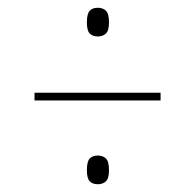

<svg xmlns="http://www.w3.org/2000/svg" viewBox="-20 -607 465 495"><path d="M232 -513Q219 -513 211.5 -520.5Q204 -528 204 -549Q204 -572 211.5 -579.5Q219 -587 232 -587Q245 -587 253 -579.5Q261 -572 261 -549Q261 -528 253 -520.5Q245 -513 232 -513ZM69 -348V-368H394V-348ZM232 -132Q219 -132 211.5 -139.5Q204 -147 204 -168Q204 -191 211.5 -198.5Q219 -206 232 -206Q245 -206 253 -198.5Q261 -191 261 -168Q261 -147 253 -139.5Q245 -132 232 -132Z"/></svg>

Font: Noto Serif Display ExtraCondensed Black
Style: Italic
Weight: 900
Width: 2
Italic angle: -12°
Designer: Monotype Design Team
Foundry: Monotype Imaging Inc.
Version: Version 2.009